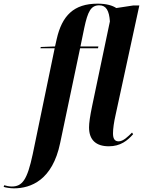

<svg xmlns="http://www.w3.org/2000/svg" viewBox="-161 -790 782 1050"><path d="M-85 240C8 240 126 195 168 -8L277 -526H375L377 -536H279L300 -638C319 -727 336 -761 382 -761C420 -761 436 -731 440 -673L343 -211C331 -153 326 -118 326 -93C326 -24 365 10 434 10C498 10 536 -21 567 -56L561 -65C540 -44 513 -17 488 -17C465 -17 457 -33 457 -61C457 -85 462 -122 471 -161L601 -760H567L475 -746C454 -760 421 -770 373 -770C242 -770 178 -704 149 -576L140 -536L62 -533L60 -526H138L18 53C-12 194 -39 230 -97 230C-111 230 -129 226 -138 223L-141 232C-130 236 -104 240 -85 240Z"/></svg>

Font: Noto Serif Display Condensed
Style: Bold Italic
Weight: 700
Width: 3
Italic angle: -12°
Designer: Monotype Design Team
Foundry: Monotype Imaging Inc.
Version: Version 2.009